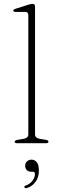

<svg xmlns="http://www.w3.org/2000/svg" viewBox="-20 -746 315 1000"><path d="M162.5 -712V-46.5Q162.5 -27 187 -23L217 -18Q232.5 -15.5 232.5 -8Q232.5 0 219 0H69Q56.5 0 56.5 -8Q56.5 -15 71 -17.5L103 -23Q127.5 -27.5 127.5 -46V-667.5Q127.5 -684 111.5 -684H62.5Q49 -684 49 -690.5Q49 -696.5 61.5 -700.5L124.5 -720.5Q141.5 -726 150 -726Q162.5 -726 162.5 -712ZM142.5 148.5Q127.5 148.5 119.2 139.5Q111 130.5 111 118Q111 103.5 120.8 94.5Q130.5 85.5 144.5 85.5Q160.5 85.5 171.5 98.8Q182.5 112 182.5 142.5Q182.5 177.5 165 201.2Q147.5 225 120 233.5Q110.5 236.5 107.5 230Q104 223 114 220.5Q136 212.5 149 195.5Q162 178.5 162 160Q162 148.5 151 148.5Z"/></svg>

Font: Fraunces 9pt S000 Thin
Style: Regular
Weight: 100
Version: Version 1.000; ttfautohint (v1.8.3)